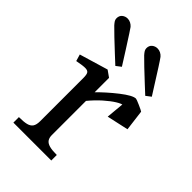

<svg xmlns="http://www.w3.org/2000/svg" viewBox="-194 -711 788 788"><g transform="rotate(45 200.0 -317.0)"><path d="M111.1 -81.8V-333Q111.1 -351.8 106.7 -359.2Q102.2 -366.8 88.8 -367.2Q75.4 -367.8 41.2 -361.1L32.5 -390.4L156.9 -427.5L185.2 -407.5V-75.4Q185.2 -59.6 192 -50.1Q198.8 -40.6 214.2 -36.3Q229.8 -32 257.4 -32V0H37.5V-32Q65.5 -32 80.9 -35.9Q96.4 -39.8 103.8 -50.4Q111.1 -61 111.1 -81.8ZM323.5 -425.5Q327.4 -425.5 350.3 -415.4Q373.2 -405.2 376.5 -402.4L306.6 -369.5Q297 -369.5 277.2 -357.4Q257.4 -345.2 232.5 -323.2Q207.6 -301.1 183.9 -272.2L179.4 -318.2Q217.9 -357.6 261.4 -391.6Q305 -425.5 323.5 -425.5ZM302.2 -380.1 376.5 -402.4 387.9 -311.8 293.9 -291.1ZM133 -493.6Q106.8 -518 82.7 -540.9Q58.6 -563.8 48 -575Q40.8 -583.2 37.2 -589.1Q33.8 -595 33.8 -602.4Q33.8 -617.2 43.8 -625.5Q53.8 -633.8 67.4 -633.8Q76.5 -633.8 85.1 -629.4Q93.6 -625.1 99.9 -617.8Q104.9 -611.6 151.8 -538Q164.4 -518.4 174.4 -502.3Q184.5 -486.2 190.4 -476.9L168.8 -460.4ZM306.6 -493.6Q280.4 -518 256.3 -540.9Q232.2 -563.8 221.6 -575Q214.4 -583.2 210.9 -589.1Q207.4 -595 207.4 -602.4Q207.4 -617.2 217.4 -625.5Q227.4 -633.8 241 -633.8Q250.2 -633.8 258.8 -629.5Q267.4 -625.2 273.6 -617.8Q280.9 -608 297.6 -581.9Q314.2 -555.9 332.9 -526.2Q351.9 -495.5 364.1 -476.9L342.4 -460.4Z"/></g></svg>

Font: Didactic
Style: Regular
Weight: 400
Designer: Tyler Finck
Foundry: Etcetera Type Co
Version: Version 3.007;FEAKit 1.0